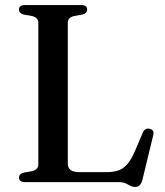

<svg xmlns="http://www.w3.org/2000/svg" viewBox="-20 -720 653 759"><path d="M306 -662.5 272.5 -656.5Q260.5 -653.5 254.2 -647Q248 -640.5 248 -630V-74Q248 -56 259.2 -47.8Q270.5 -39.5 295 -39.5H401Q430 -39.5 450 -47Q470 -54.5 485.5 -73.8Q501 -93 515.5 -127.5L544.5 -195.5Q549 -205.5 555.5 -209.2Q562 -213 571 -211Q581 -209 584.8 -202.5Q588.5 -196 585.5 -184.5L543 -9Q539 5.5 532.2 12.2Q525.5 19 514 19Q504 19 495.5 14.2Q487 9.5 476.5 4.8Q466 0 449.5 0H79Q67 0 61 -4.8Q55 -9.5 55 -17.5Q55 -32.5 73.5 -37.5L107 -43.5Q119 -46.5 125.2 -53Q131.5 -59.5 131.5 -70V-630Q131.5 -640.5 125.2 -647Q119 -653.5 107 -656.5L73.5 -662.5Q55 -667.5 55 -682.5Q55 -691 61 -695.5Q67 -700 79 -700H300.5Q313 -700 318.8 -695.5Q324.5 -691 324.5 -682.5Q324.5 -667.5 306 -662.5Z"/></svg>

Font: Fraunces 18pt
Style: Regular
Weight: 400
Version: Version 1.000;[b76b70a41]